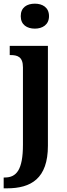

<svg xmlns="http://www.w3.org/2000/svg" viewBox="-36 -786 363 1046"><path d="M154 -630C195 -630 231 -651 231 -698C231 -746 195 -766 154 -766C111 -766 77 -746 77 -698C77 -651 111 -630 154 -630ZM-16 240H2C133 240 225 187 225 8V-536H17V-486H21C59 -486 89 -477 89 -419V2C89 139 54 181 -10 181H-16Z"/></svg>

Font: Noto Serif Tamil Condensed
Style: Bold
Weight: 700
Width: 3
Designer: Indian Type Foundry, Tom Grace, and the Monotype Design Team
Foundry: Monotype Imaging Inc.
Version: Version 2.004